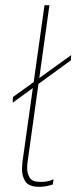

<svg xmlns="http://www.w3.org/2000/svg" viewBox="-20 -717 303 742"><path d="M132 5Q92 5 78.5 -15Q65 -35 65 -63Q65 -65 65.5 -74.5Q66 -84 67 -93L152 -697H171L87 -94Q86 -88 85.5 -81.5Q85 -75 85 -67Q85 -46 95 -30Q105 -14 136 -14Q147 -14 159 -15.5Q171 -17 187 -24L184 -4Q168 1 156.5 3Q145 5 132 5ZM29 -320 30 -342 255 -504 254 -484Z"/></svg>

Font: Hanken Grotesk Thin
Style: Italic
Weight: 250
Italic angle: -8°
Designer: Alfredo Marco Pradil
Foundry: Hanken Design Co.
Version: Version 3.013